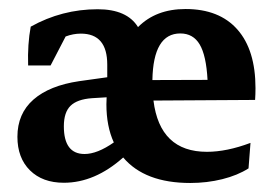

<svg xmlns="http://www.w3.org/2000/svg" viewBox="-20 -402 613 430"><path d="M123 7.3Q75.2 7.3 47.1 -20.5Q19 -48.3 19 -95.7Q19 -147.5 54.9 -179Q90.8 -210.4 157.2 -220.2L220.2 -229V-257.3Q220.2 -326.7 161.1 -326.7Q144 -326.7 127 -320.3L93.3 -255.4H43Q41.5 -303.2 48.8 -342.3Q118.7 -381.3 198.7 -381.3Q264.6 -381.3 289.1 -341.3Q329.1 -381.8 395.5 -381.8Q471.2 -381.8 511.7 -335.9Q552.2 -290 552.2 -204.6Q552.2 -190.9 551.3 -178.2L323.7 -176.8Q337.9 -62 443.4 -62Q487.8 -62 541 -82L536.6 -24.9Q512.2 -9.3 477.8 -0.7Q443.4 7.8 406.2 7.8Q304.2 7.8 255.9 -49.3Q192.4 7.3 123 7.3ZM383.8 -327.1Q323.2 -327.1 321.3 -222.7L444.8 -223.1Q441.9 -277.8 427.2 -302.5Q412.6 -327.1 383.8 -327.1ZM123 -119.1Q123 -57.1 169.4 -57.1Q197.8 -57.1 234.9 -83Q218.3 -119.1 218.3 -168.5Q218.3 -176.3 218.8 -184.1L186 -182.1Q152.8 -179.7 137.9 -165Q123 -150.4 123 -119.1Z"/></svg>

Font: Markazi Text SemiBold
Style: Regular
Weight: 600
Designer: Borna Izadpanah (Arabic designer), Fiona Ross (Arabic design director) and Florian Runge (Latin designer)
Foundry: Borna Izadpanah and Florian Runge
Version: Version 1.001; ttfautohint (v1.8.3)